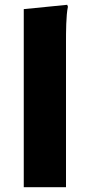

<svg xmlns="http://www.w3.org/2000/svg" viewBox="-20 -780 374 800"><path d="M79 -742V0H255V-604C255 -644 255 -716 263 -752L260 -760Z"/></svg>

Font: Kufam Arabic Latin Roman Bold
Style: Regular
Weight: 700
Designer: Wael Morcos & Artur Schmal
Version: Version 1.200;PS 001.200;hotconv 1.0.88;makeotf.lib2.5.64775